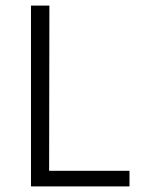

<svg xmlns="http://www.w3.org/2000/svg" viewBox="-20 -668 507 688"><path d="M92 -1H91V-648H157L156 -56H444V0H92Z"/></svg>

Font: Gafata
Style: Regular
Weight: 400
Designer: Lautaro Hourcade
Foundry: Lautaro Hourcade
Version: Version 4.002; ttfautohint (v0.94.20-1c74) -l 7 -r 28 -G 0 -